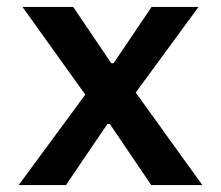

<svg xmlns="http://www.w3.org/2000/svg" viewBox="-20 -536 640 556"><path d="M171 0 291 -177H298L418 0H566L373 -268L555 -516H419L309 -353H302L192 -516H45L227 -262L34 0Z"/></svg>

Font: IBM Mono SemiBold
Style: Regular
Weight: 600
Monospace: yes
Designer: Mike Abbink, Paul van der Laan, Pieter van Rosmalen
Foundry: Bold Monday
Version: Version 2.3